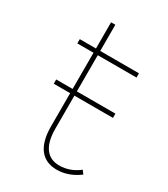

<svg xmlns="http://www.w3.org/2000/svg" viewBox="-161 -706 683 781"><g transform="rotate(30 181.0 -315.0)"><path d="M338 -37Q288 0 234 0Q181 0 153.5 -36Q126 -72 126 -142V-297H49V-317H126V-487H50V-507H126V-630H146V-507H328V-487H146V-317H327V-297H146V-142Q146 -82 168.5 -51Q191 -20 234 -20Q284 -20 326 -53Z"/></g></svg>

Font: Gontserrat Thin
Style: Regular
Weight: 250
Designer: Julieta Ulanovsky
Foundry: Julieta Ulanovsky
Version: Version 6.001